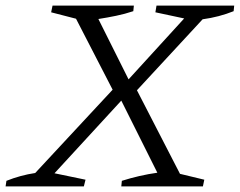

<svg xmlns="http://www.w3.org/2000/svg" viewBox="-42 -667 858 687"><path d="M-22 0 -19 -20Q31 -40 84 -48L361 -346L230 -600L141 -623L146 -647H437L435 -627Q405 -617 373.5 -610.5Q342 -604 310 -599L418 -383L617 -601L514 -623L518 -647H796L794 -627Q742 -606 683 -598L448 -344L602 -45L689 -24L684 0H392L394 -20Q457 -40 521 -49L392 -307L153 -47L264 -24L258 0Z"/></svg>

Font: Piazzolla SC Light
Style: Italic
Weight: 300
Italic angle: -11.3°
Designer: Juan Pablo del Peral
Foundry: Huerta Tipografica
Version: Version 1.330